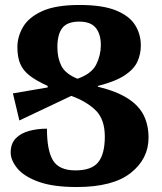

<svg xmlns="http://www.w3.org/2000/svg" viewBox="-20 -743 651 773"><path d="M374 -394Q451 -375 495.5 -346Q540 -317 559 -278Q578 -239 578 -189Q578 -103 506 -46.5Q434 10 289 10Q193 10 134.5 -11.5Q76 -33 49.5 -65.5Q23 -98 23 -129Q23 -165 43.5 -186Q64 -207 97.5 -216Q131 -225 169 -225Q169 -137 193.5 -97Q218 -57 284 -57Q349 -57 375.5 -90Q402 -123 402 -193Q402 -262 366 -298Q330 -334 267 -357L58 -258L32 -367L172 -391V-397Q126 -418 99.5 -438.5Q73 -459 61.5 -486Q50 -513 50 -553Q50 -595 72.5 -634Q95 -673 149.5 -698Q204 -723 300 -723Q393 -723 447 -701Q501 -679 524 -642Q547 -605 547 -560Q547 -526 533.5 -495.5Q520 -465 482.5 -440Q445 -415 374 -397ZM211 -553Q211 -510 227 -478Q243 -446 292 -426Q349 -446 367.5 -483.5Q386 -521 386 -561Q386 -606 365.5 -631Q345 -656 299 -656Q251 -656 231 -630.5Q211 -605 211 -553Z"/></svg>

Font: Noto Serif Armenian SemiCondensed ExtraBold
Style: Regular
Weight: 800
Width: 4
Designer: Monotype Design Team
Foundry: Monotype Imaging Inc.
Version: Version 2.008; ttfautohint (v1.8.4.7-5d5b)